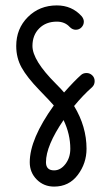

<svg xmlns="http://www.w3.org/2000/svg" viewBox="-20 -350 410 710"><path d="M150 250Q150 280 180 280Q204 280 222 256.5Q240 233 240 200Q240 146 215 94Q150 189 150 250ZM290 -270Q290 -258 281.5 -249Q273 -240 260 -240Q248 -240 238 -250Q220 -270 190 -270Q150 -270 125 -245Q100 -220 100 -180Q100 -127 186 -41Q207 -20 217 -8Q256 -52 280 -73Q288 -80 300 -80Q312 -80 321 -71.5Q330 -63 330 -50Q330 -36 320 -27Q288 1 254 42Q300 118 300 200Q300 254 267.5 297Q235 340 180 340Q142 340 116 314Q90 288 90 250Q90 164 179 40Q170 29 125 -17.5Q80 -64 60 -100Q40 -136 40 -180Q40 -244 83 -287Q126 -330 190 -330Q246 -330 282 -290Q290 -280 290 -270Z"/></svg>

Font: Pecita
Style: Book
Weight: 400
Width: 7
Version: Version 4.3